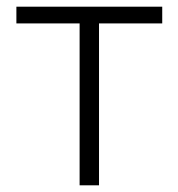

<svg xmlns="http://www.w3.org/2000/svg" viewBox="-20 -554 533 574"><path d="M218 -484H29V-534H465V-484H276V0H218Z"/></svg>

Font: Merged Yaku Han JP Light
Style: Regular
Weight: 300
Designer: Ryoko NISHIZUKA 西塚涼子 (kana, bopomofo & ideographs); Paul D. Hunt (Latin, Greek & Cyrillic); Sandoll Communications 산돌커뮤니
Foundry: Adobe
Version: Version 2.004